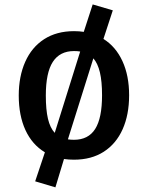

<svg xmlns="http://www.w3.org/2000/svg" viewBox="-20 -694 655 851"><path d="M438.5 -521.5Q493.3 -487.2 522.8 -422.8Q552.3 -358.5 552.3 -271.8Q552.3 -185.6 523.6 -121.3Q494.9 -56.9 440 -21.5Q385.1 13.8 307.7 13.8Q284.6 13.8 263.6 10.8L225.6 136.4L135.9 109.7L179 -19Q122.6 -52.8 92.8 -117.4Q63.1 -182.1 63.1 -270.8Q63.1 -355.4 91.8 -420Q120.5 -484.6 175.6 -520.3Q230.8 -555.9 308.2 -555.9Q331.3 -555.9 351.3 -552.8L390.8 -674.4L480 -648.2ZM183.1 -270.8Q183.1 -207.7 192.6 -167.4Q202.1 -127.2 222.6 -105.1L335.4 -465.6Q324.6 -467.7 308.2 -467.7Q245.1 -467.7 214.1 -419.7Q183.1 -371.8 183.1 -270.8ZM432.3 -271.8Q432.3 -333.3 422.8 -373.3Q413.3 -413.3 393.8 -435.4L281 -76.4Q292.8 -74.4 307.7 -74.4Q371.3 -74.4 401.8 -122.3Q432.3 -170.3 432.3 -271.8Z"/></svg>

Font: Fira Code Fixed Medium
Style: Regular
Weight: 500
Monospace: yes
Designer: Carrois Corporate, Edenspiekermann AG, Nikita Prokopov
Foundry: Carrois Corporate, Edenspiekermann AG, Nikita Prokopov
Version: Version 5.002